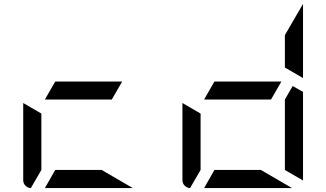

<svg xmlns="http://www.w3.org/2000/svg" viewBox="-20 -964 1672 984"><path d="M210 -454 263 -546H606L553 -454ZM661 0H210L263 -93H501ZM138 0Q122 -1 110.5 -12.5Q99 -24 99 -41V-436L192 -382V-93Z M1026 -454 1079 -546H1422L1369 -454ZM1533 -564 1440 -618V-784L1533 -944ZM1477 0H1026L1079 -93H1317ZM954 0Q938 -1 926.5 -12.5Q915 -24 915 -41V-436L1008 -382V-93ZM1533 -493V-41V-39L1440 -93V-454L1480 -523Z"/></svg>

Font: DSEG7 Modern Mini
Style: Regular
Weight: 400
Designer: Keshikan(Twitter:@keshinomi_88pro)
Version: Version 0.46